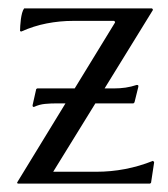

<svg xmlns="http://www.w3.org/2000/svg" viewBox="-20 -438 400 458"><path d="M207.5 -191.4 106.9 -28.3H209.5Q279.8 -28.3 344.7 -54.2L346.7 -52.7L347.7 -50.8L340.3 -2L337.9 0H23.4L21 -1V-2.9L136.2 -191.4H115.2Q101.6 -191.4 87.9 -190.2Q74.2 -189 61.5 -183.1H58.6L57.6 -186.5L66.4 -225.6L68.8 -227.1H158.2L254.4 -384.3V-386.2L252 -388.2H154.8Q122.6 -388.2 91.3 -382.1Q60.1 -376 30.8 -362.8L27.8 -363.8Q27.8 -368.7 28.3 -376.5Q28.8 -384.3 29.8 -392.1Q30.8 -399.9 32.7 -407Q34.7 -414.1 37.6 -418H342.3L344.2 -416.5L344.7 -414.1L229.5 -227.1H252Q266.1 -227.1 279.5 -229Q293 -231 306.2 -235.4L309.6 -234.9Q309.6 -232.4 310.1 -231.4L300.8 -193.8L298.3 -191.4Z"/></svg>

Font: CAT Linz
Style: Regular
Weight: 400
Designer: Peter Wiegel
Foundry: Peter Wiegel
Version: Version 1.08